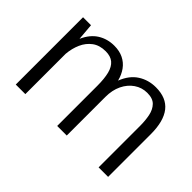

<svg xmlns="http://www.w3.org/2000/svg" viewBox="-89 -803 1066 1066"><g transform="rotate(45 444.0 -270.0)"><path d="M84 0V-528.3H146.5L154.8 -429.7Q180.2 -486.8 222.7 -513.2Q265.1 -539.6 318.8 -539.6Q359.4 -539.6 389.9 -524.7Q420.4 -509.8 440.4 -482.4Q460.4 -455.1 470.2 -417Q494.6 -480 540.8 -509.8Q586.9 -539.6 645.5 -539.6Q728 -539.6 768.6 -488.3Q809.1 -437 809.1 -334.5V0H734.4V-326.2Q734.4 -367.7 727.1 -403.6Q719.7 -439.5 698.2 -461.7Q676.8 -483.9 633.3 -483.9Q591.3 -483.9 557.4 -460.7Q523.4 -437.5 503.9 -397Q484.4 -356.4 484.4 -303.2V0H409.2V-314.9Q409.2 -371.6 399.7 -408.9Q390.1 -446.3 367.7 -465.1Q345.2 -483.9 306.6 -483.9Q259.3 -483.9 228 -460.7Q196.8 -437.5 179.9 -399.7Q163.1 -361.8 159.2 -316.9V0Z"/></g></svg>

Font: Comme Light
Style: Regular
Weight: 300
Version: Version 1.000;gftools[0.9.27]